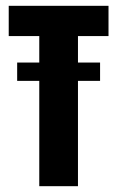

<svg xmlns="http://www.w3.org/2000/svg" viewBox="-20 -640 403 660"><path d="M115 -516H10V-620H353V-516H248V0H115ZM39 -362V-425H324V-362Z"/></svg>

Font: Smooch Sans Thin ExtraBold
Style: Regular
Weight: 800
Version: Version 1.010